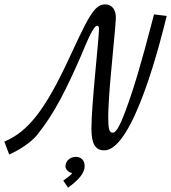

<svg xmlns="http://www.w3.org/2000/svg" viewBox="-35 -677 784 880"><path d="M312 42C286 42 265 61 265 85C265 101 280 112 296 117C291 125 270 139 255 151L277 183C324 149 353 117 353 84C353 58 337 42 312 42ZM671 -611C605 -357 576 -269 554 -207C517 -102 499 -69 481 -69C466 -69 461 -86 461 -140C461 -177 466 -258 472 -323C495 -564 496 -586 496 -597C496 -634 477 -657 447 -657C421 -657 402 -642 376 -600C369 -588 357 -573 286 -419C173 -173 94 -74 -15 -28L7 31C46 15 105 -22 133 -56C216 -158 270 -271 334 -416C349 -450 390 -559 410 -559C415 -559 419 -554 419 -547C417 -481 384 -198 384 -87C384 -16 403 12 443 12C576 12 702 -492 729 -604Z"/></svg>

Font: Marck Script
Style: Regular
Weight: 400
Designer: Denis Masharov, Marck Fogel
Foundry: Denis Masharov
Version: Version 1.002